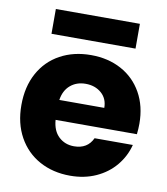

<svg xmlns="http://www.w3.org/2000/svg" viewBox="-84 -821 785 900"><g transform="rotate(10 308.0 -371.0)"><path d="M585 -238H198Q202 -186 231.5 -158.5Q261 -131 304 -131Q368 -131 393 -185H575Q561 -130 524.5 -86Q488 -42 433 -17Q378 8 310 8Q228 8 164 -27Q100 -62 64 -127Q28 -192 28 -279Q28 -366 63.5 -431Q99 -496 163 -531Q227 -566 310 -566Q391 -566 454 -532Q517 -498 552.5 -435Q588 -372 588 -288Q588 -264 585 -238ZM413 -333Q413 -377 383 -403Q353 -429 308 -429Q265 -429 235.5 -404Q206 -379 199 -333ZM509 -750V-632H109V-750Z"/></g></svg>

Font: IBM-Poppins
Style: Poppins-Bold
Weight: 700
Designer: Mike Abbink, Paul van der Laan, Pieter van Rosmalen, Ben Mitchell, Mark Frömberg
Foundry: Bold Monday
Version: Version 1.1